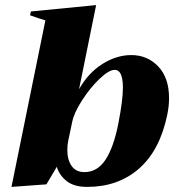

<svg xmlns="http://www.w3.org/2000/svg" viewBox="-20 -723 696 753"><path d="M158 -643Q134 -650 98 -663L101 -678L357 -703L290 -373Q326 -437 381.5 -472Q437 -507 495 -507Q558 -507 600.5 -462.5Q643 -418 643 -338Q643 -307 636 -273Q607 -133 525 -61.5Q443 10 322 10Q269 10 240 -14Q211 -38 203 -69L162 0L25 10ZM444 -238Q462 -330 462 -379Q462 -449 430 -449Q407 -449 370 -413.5Q333 -378 301.5 -329Q270 -280 263 -244L248 -173Q244 -156 244 -135Q244 -96 261 -72Q278 -48 311 -48Q362 -48 394 -97Q426 -146 444 -238Z"/></svg>

Font: Trirong Black
Style: Italic
Weight: 900
Italic angle: -12°
Designer: Katatrad Team
Foundry: CadsonDemak
Version: Version 1.001